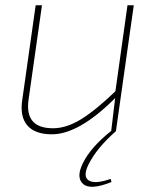

<svg xmlns="http://www.w3.org/2000/svg" viewBox="-20 -500 596 732"><path d="M490 -480 422 0Q348 65 317 128Q295 173 318.5 188Q342 203 402 182L405 194Q325 226 297 201.5Q269 177 296 122Q326 61 404 -1L419 -126Q281 12 178 12Q113 12 84 -22Q55 -56 65 -120L116 -480H140L89 -121Q73 -11 182 -11Q233 -11 288.5 -45Q344 -79 420 -152L466 -480Z"/></svg>

Font: Ezarion Thin
Style: Italic
Weight: 250
Italic angle: -8°
Designer: Natanael Gama
Version: Version 1.001;PS 001.001;hotconv 1.0.70;makeotf.lib2.5.58329